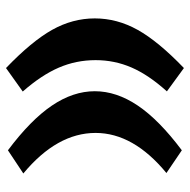

<svg xmlns="http://www.w3.org/2000/svg" viewBox="-17 -588 621 627"><g transform="rotate(-90 293.5 -274.5)"><path d="M384.8 -565.4Q472.2 -481.4 509.5 -414.8Q546.9 -348.1 546.9 -275.4Q546.9 -202.6 509.5 -135.5Q472.2 -68.4 384.8 15.6L308.6 -40Q362.3 -99.6 386.5 -155.3Q410.6 -210.9 410.6 -272.9Q410.6 -336.4 386 -393.3Q361.3 -450.2 308.1 -510.7ZM116.2 -559.1Q215.3 -484.9 262.2 -415.5Q309.1 -346.2 309.1 -275.4Q309.1 -204.6 262.2 -135Q215.3 -65.4 116.2 8.8L42 -41.5Q172.9 -149.4 172.9 -272.9Q172.9 -398.9 40.5 -508.8Z"/></g></svg>

Font: Pinar ExtraBold
Style: Regular
Weight: 800
Designer: Amin Abedi
Version: Version 3.000